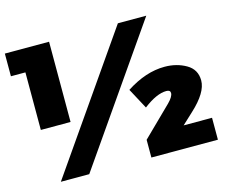

<svg xmlns="http://www.w3.org/2000/svg" viewBox="-100 -837 1153 973"><g transform="rotate(-15 476.5 -350.5)"><path d="M231 -280H75V-582H-1V-701H231ZM254 0H105L592 -701H741ZM929 0H580V-93L732 -242Q761 -271 761 -290Q761 -306 740 -306Q689 -306 619 -252L561 -360Q664 -427 763 -427Q826 -427 875.5 -398.5Q925 -370 925 -312Q925 -249 838 -169L780 -115H929Z"/></g></svg>

Font: Argentum Novus Black
Style: Regular
Weight: 900
Designer: Julieta Ulanovsky (font) & Cristiano Sobral (main changes)
Foundry: Julieta Ulanovsky (font) & Cristiano Sobral (main changes)
Version: Version 3.00;November 27, 2020;FontCreator 13.0.0.2655 64-bi